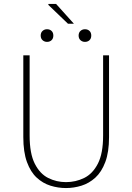

<svg xmlns="http://www.w3.org/2000/svg" viewBox="-20 -940 670 972"><path d="M314 12Q274 12 235.5 0Q197 -12 166 -40.5Q135 -69 116.5 -119.5Q98 -170 98 -246V-660H130V-254Q130 -163 156 -111.5Q182 -60 224 -39Q266 -18 314 -18Q363 -18 406 -39Q449 -60 475.5 -111.5Q502 -163 502 -254V-660H532V-246Q532 -170 513 -119.5Q494 -69 462.5 -40.5Q431 -12 392.5 0Q354 12 314 12ZM218 -728Q205 -728 195.5 -736.5Q186 -745 186 -760Q186 -775 195.5 -783.5Q205 -792 218 -792Q232 -792 241 -783.5Q250 -775 250 -760Q250 -745 241 -736.5Q232 -728 218 -728ZM410 -728Q397 -728 387.5 -736.5Q378 -745 378 -760Q378 -775 387.5 -783.5Q397 -792 410 -792Q424 -792 433 -783.5Q442 -775 442 -760Q442 -745 433 -736.5Q424 -728 410 -728ZM324 -820 224 -916 226 -920H264L354 -820Z"/></svg>

Font: Source Sans 3 ExtraLight ExtraLight
Style: Regular
Weight: 250
Version: Version 3.052;hotconv 1.1.0;makeotfexe 2.6.0